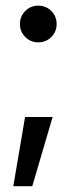

<svg xmlns="http://www.w3.org/2000/svg" viewBox="-20 -517 267 677"><path d="M26.9 139.6 68.4 -104.5H165.5L93.8 139.6ZM114.7 -367.7Q87.9 -367.7 69.1 -386.5Q50.3 -405.3 50.3 -432.1Q50.3 -459.5 69.1 -478.3Q87.9 -497.1 114.7 -497.1Q142.1 -497.1 160.9 -478.3Q179.7 -459.5 179.7 -432.1Q179.7 -405.3 160.9 -386.5Q142.1 -367.7 114.7 -367.7Z"/></svg>

Font: Inter Cardless Display
Style: Regular
Weight: 400
Designer: Rasmus Andersson
Foundry: rsms
Version: Version 4.001;git-9221beed3